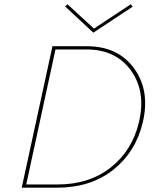

<svg xmlns="http://www.w3.org/2000/svg" viewBox="-20 -873 724 893"><path d="M597 -842 414 -721 283 -843 294 -853 417 -740 588 -853ZM384 -658Q529 -658 604 -554.5Q679 -451 644 -304Q612 -167 507 -83.5Q402 0 244 0H81L224 -658ZM626 -304Q660 -446 589.5 -544.5Q519 -643 382 -643H238L102 -15H247Q395 -15 495 -94Q595 -173 626 -304Z"/></svg>

Font: EauTestInfant Thin
Style: Italic
Weight: 250
Italic angle: -12°
Designer: Christian Thalmann (Catharsis Fonts)
Version: Version 0.001;PS 000.001;hotconv 1.0.88;makeotf.lib2.5.64775